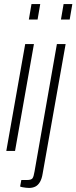

<svg xmlns="http://www.w3.org/2000/svg" viewBox="-20 -743 376 945"><path d="M122 -647 135 -723H178L165 -647ZM11 0 104 -526H147L54 0ZM280 -647 293 -723H336L323 -647ZM123 182Q116 182 107.5 181Q99 180 91 178.5Q83 177 79 175L85 143H112Q134 143 140 134.5Q146 126 150 101L260 -526H303L190 111Q186 137 176.5 153Q167 169 153.5 175.5Q140 182 123 182Z"/></svg>

Font: Archivo ExtraCondensed Thin
Style: Italic
Weight: 250
Width: 2
Italic angle: -10°
Designer: Hector Gatti
Foundry: Omnibus-Type
Version: Version 2.001